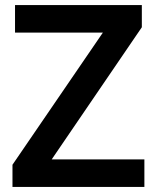

<svg xmlns="http://www.w3.org/2000/svg" viewBox="-20 -734 616 754"><path d="M547 0V-108H183L537 -627V-714H39V-606H384L29 -87V0Z"/></svg>

Font: Noto Sans Sinhala SemiBold
Style: Regular
Weight: 600
Designer: Jelle Bosma - Monotype Design Team
Foundry: Monotype Imaging Inc.
Version: Version 2.006